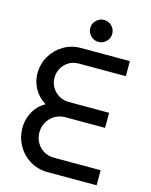

<svg xmlns="http://www.w3.org/2000/svg" viewBox="-129 -962 821 1045"><g transform="rotate(15 281.5 -440.0)"><path d="M244.6 0Q186.6 0 142.1 -27.4Q97.6 -54.8 72.6 -100.1Q47.6 -145.4 47.6 -198.2Q47.6 -245.8 70.4 -287.8Q93.2 -329.8 136.2 -354.2Q93.6 -380.6 71.8 -420.6Q50 -460.6 50 -504.8Q50 -559 75.7 -603Q101.4 -647 145.1 -673.3Q188.8 -699.6 242 -699.6H518.8V-614.8H252.8Q222.2 -614.8 198.1 -600.1Q174 -585.4 159.9 -560.5Q145.8 -535.6 145.8 -504.8Q145.8 -476.2 160.5 -451.9Q175.2 -427.6 199.9 -413.1Q224.6 -398.6 255.2 -398.6H482.4V-313.8H261.6Q225 -313.8 198.4 -297.3Q171.8 -280.8 157.6 -254.4Q143.4 -228 143.4 -197.8Q143.4 -168 157.2 -142.2Q171 -116.4 196.8 -100.6Q222.6 -84.8 257.6 -84.8H518.8V0ZM325.8 -756Q300.8 -756 282.3 -774.5Q263.8 -793 263.8 -818Q263.8 -843.4 282.3 -861.7Q300.8 -880 325.8 -880Q351.2 -880 369.5 -861.7Q387.8 -843.4 387.8 -818Q387.8 -793 369.5 -774.5Q351.2 -756 325.8 -756Z"/></g></svg>

Font: MuseoModerno Thin
Style: Regular
Weight: 100
Designer: Pablo Cosgaya, Héctor Gatti, Marcela Romero, and the Authors of The MuseoModerno Project.
Foundry: Omnibus-Type Team
Version: Version 1.003